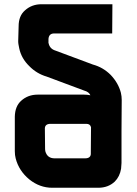

<svg xmlns="http://www.w3.org/2000/svg" viewBox="-20 -887 649 907"><path d="M382 -139Q411 -139 409 -165L410 -286Q406 -302 388 -302H219Q190 -302 192 -276L193 -182Q193 -177 194 -173Q203 -139 238 -139H241ZM209 -689Q208 -688 210 -681Q216 -656 242 -648L419 -582Q467 -569 503 -533Q539 -495 551 -449Q555 -432 555 -415L554 -270V-267V-117Q554 -110 553 -103.5Q552 -97 552 -90Q546 -53 522 -29Q491 0 444 0H433H239H227Q168 0 119 -39Q69 -80 54 -139Q50 -154 50 -173V-336Q51 -385 80 -411Q112 -440 158 -440H377Q392 -440 407 -437Q400 -453 378 -459L201 -525Q153 -539 118 -575Q81 -611 71 -658Q69 -668 67.5 -676Q66 -684 66 -692L68 -763Q68 -812 98 -838Q130 -867 176 -867H511L510 -729H236Q211 -729 209 -703Z"/></svg>

Font: Covid19
Style: Regular
Weight: 400
Designer: Peter Wiegel
Foundry: (c) CAT - Ing. Peter Wiegel.  for Rudolf Maass + Partner GmbH
Version: Version 001.000